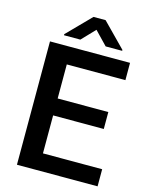

<svg xmlns="http://www.w3.org/2000/svg" viewBox="-132 -987 829 1069"><g transform="rotate(15 282.5 -452.5)"><path d="M474.1 -769.5V-764.2H378.9L305.7 -840.3L232.9 -764.2H138.7V-770.5L271 -905.3H340.8ZM487.8 -317.4H195.8V-98.6H537.1V0H72.3V-710.9H533.7V-611.3H195.8V-415H487.8Z"/></g></svg>

Font: TypoPRO Roboto
Style: Regular
Weight: 500
Designer: Google
Version: Version 2.136; 2016